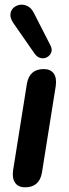

<svg xmlns="http://www.w3.org/2000/svg" viewBox="-20 -792 295 820"><path d="M87 8Q58 8 44.5 -11.5Q31 -31 36 -65L95 -435Q106 -497 167 -497Q196 -497 209.5 -478Q223 -459 218 -424L159 -54Q148 8 87 8ZM127 -564 36 -695Q23 -715 24.5 -731.5Q26 -748 37.5 -758.5Q49 -769 65 -771.5Q81 -774 97.5 -766Q114 -758 125 -736L195 -599Q204 -582 199 -568.5Q194 -555 181.5 -548Q169 -541 154 -544Q139 -547 127 -564Z"/></svg>

Font: Nunito Variable Extra Light
Style: Italic
Weight: 200
Italic angle: -9°
Designer: Vernon Adams
Foundry: Vernon Adams
Version: Version 3.602